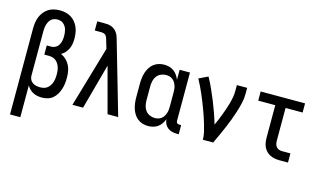

<svg xmlns="http://www.w3.org/2000/svg" viewBox="-106 -1075 2712 1621"><g transform="rotate(15 1250.0 -264.0)"><path d="M62 215V-535Q62 -561 65.5 -587Q69 -613 78.5 -637Q88 -661 104.5 -682Q121 -703 142.5 -717Q164 -731 190 -737Q216 -743 242 -743Q268 -743 293 -737.5Q318 -732 339.5 -719Q361 -706 377.5 -686Q394 -666 404 -643Q414 -620 418 -594.5Q422 -569 422 -544Q422 -521 418.5 -498.5Q415 -476 405.5 -455.5Q396 -435 381 -418Q366 -401 346 -390Q371 -379 391.5 -359.5Q412 -340 424.5 -315.5Q437 -291 441.5 -263.5Q446 -236 446 -208Q446 -183 443 -157.5Q440 -132 432 -107.5Q424 -83 411 -61Q398 -39 378.5 -22.5Q359 -6 334 1Q309 8 283 8Q263 8 243.5 4Q224 0 206.5 -9Q189 -18 175 -32Q161 -46 152 -63V215ZM247 -72Q264 -72 280.5 -76Q297 -80 310 -90.5Q323 -101 332.5 -115.5Q342 -130 347 -146Q352 -162 354 -179Q356 -196 356 -213Q356 -229 354 -245.5Q352 -262 347 -277Q342 -292 333 -306Q324 -320 311 -330Q298 -340 282 -344Q266 -348 250 -348H211V-428H250Q270 -428 287.5 -438Q305 -448 315 -465.5Q325 -483 328.5 -502.5Q332 -522 332 -542Q332 -556 330.5 -570Q329 -584 325 -598Q321 -612 313.5 -624Q306 -636 295 -645.5Q284 -655 270.5 -659Q257 -663 242 -663Q228 -663 213.5 -658.5Q199 -654 188 -644Q177 -634 170 -620.5Q163 -607 159 -593Q155 -579 153.5 -564.5Q152 -550 152 -535V-143Q153 -127 161 -112Q169 -97 183 -88Q197 -79 213.5 -75.5Q230 -72 247 -72Z M550 0 705 -530 683 -604V-605Q680 -615 676 -625Q672 -635 664.5 -642.5Q657 -650 646.5 -652.5Q636 -655 625 -655H570V-735H625Q642 -735 658.5 -734Q675 -733 691 -727.5Q707 -722 720.5 -711.5Q734 -701 743.5 -687.5Q753 -674 759 -658Q765 -642 769 -626L950 0H857L751 -396L643 0Z M1213 8Q1188 8 1164 1Q1140 -6 1120.5 -21.5Q1101 -37 1088 -58Q1075 -79 1067.5 -102.5Q1060 -126 1057 -150.5Q1054 -175 1054 -200V-320Q1054 -345 1057 -369.5Q1060 -394 1067.5 -417.5Q1075 -441 1088 -462Q1101 -483 1120.5 -498.5Q1140 -514 1164 -521Q1188 -528 1213 -528Q1235 -528 1257 -522Q1279 -516 1296.5 -503Q1314 -490 1327 -471.5Q1340 -453 1348 -432V-520H1438V-99Q1438 -93 1439.5 -88Q1441 -83 1445 -79Q1449 -75 1454 -73.5Q1459 -72 1465 -72H1481V8H1465Q1444 8 1423 3Q1402 -2 1385 -15Q1368 -28 1358.5 -47.5Q1349 -67 1348 -88Q1340 -67 1327.5 -48.5Q1315 -30 1297 -17Q1279 -4 1257 2Q1235 8 1213 8ZM1249 -72Q1264 -72 1279 -76Q1294 -80 1306.5 -89.5Q1319 -99 1327 -112Q1335 -125 1340 -139.5Q1345 -154 1346.5 -169.5Q1348 -185 1348 -200V-320Q1348 -335 1346.5 -350.5Q1345 -366 1340 -380.5Q1335 -395 1327 -408Q1319 -421 1306.5 -430.5Q1294 -440 1279 -444Q1264 -448 1249 -448Q1226 -448 1204 -438Q1182 -428 1168 -409Q1154 -390 1149 -366.5Q1144 -343 1144 -320V-200Q1144 -177 1149 -153.5Q1154 -130 1168 -111Q1182 -92 1204 -82Q1226 -72 1249 -72Z M1690 0Q1690 -33 1682.5 -64.5Q1675 -96 1666 -127.5Q1657 -159 1646.5 -190Q1636 -221 1624.5 -251.5Q1613 -282 1601 -312.5Q1589 -343 1576 -372.5Q1563 -402 1549 -431.5Q1535 -461 1519 -490L1598 -528Q1623 -483 1644 -436.5Q1665 -390 1684.5 -342Q1704 -294 1721 -246Q1738 -198 1752 -149Q1764 -174 1774.5 -200Q1785 -226 1795 -252Q1805 -278 1814 -304.5Q1823 -331 1830.5 -358Q1838 -385 1843 -412.5Q1848 -440 1848 -468V-520H1938V-468Q1938 -427 1928.5 -386Q1919 -345 1906.5 -305.5Q1894 -266 1879.5 -227.5Q1865 -189 1848.5 -151Q1832 -113 1815 -75Q1798 -37 1780 0Z M2360 0Q2339 0 2318.5 -3.5Q2298 -7 2279 -16Q2260 -25 2245 -40Q2230 -55 2221 -74Q2212 -93 2208.5 -113.5Q2205 -134 2205 -155V-440H2056V-520H2444V-440H2295V-155Q2295 -141 2298 -127Q2301 -113 2310 -101.5Q2319 -90 2332.5 -85Q2346 -80 2360 -80H2434V0Z"/></g></svg>

Font: Iosevka SS18 Medium
Style: Regular
Weight: 500
Monospace: yes
Designer: Belleve Invis
Foundry: Belleve Invis
Version: Version 25.1.1; ttfautohint (v1.8.4)